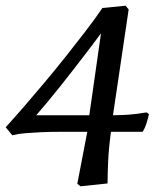

<svg xmlns="http://www.w3.org/2000/svg" viewBox="-24 -536 576 673"><path d="M258 117 247 108 282 -74Q229 -74 188.5 -74Q148 -74 117.5 -72.5Q87 -71 63.5 -69Q40 -67 19 -62L-4 -90Q28 -125 62.5 -165Q97 -205 133.5 -248.5Q170 -292 205 -336Q240 -380 273.5 -423.5Q307 -467 335 -508L416 -516L427 -503L372 -132Q389 -132 409.5 -133Q430 -134 451 -136.5Q472 -139 490 -142L498 -136Q496 -126 490.5 -107Q485 -88 476 -74H365Q361 -45 358.5 -18.5Q356 8 355 31.5Q354 55 353.5 74.5Q353 94 353 107ZM103 -132H289L330 -419Q308 -389 284.5 -358.5Q261 -328 237.5 -297.5Q214 -267 190.5 -237.5Q167 -208 145 -181.5Q123 -155 103 -132Z"/></svg>

Font: Labrada Medium
Style: Italic
Weight: 500
Italic angle: -7°
Designer: Mercedes Jáuregui
Foundry: Omnibus-Type Team
Version: Version 1.000